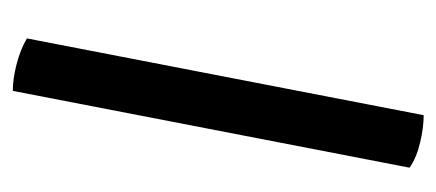

<svg xmlns="http://www.w3.org/2000/svg" viewBox="-211 -459 682 300"><g transform="rotate(90 130.0 -309.0)"><path d="M242 -608 122 12Q103 12 80 6Q57 0 40 -10L160 -630Q179 -630 202.5 -624.5Q226 -619 242 -608Z"/></g></svg>

Font: Tiro Gurmukhi
Style: Italic
Weight: 400
Italic angle: -11°
Designer: Gurmukhi: John Hudson & Fiona Ross, assisted by Paul Hanslow. Latin: John Hudson with Paul Hanslow, assisted by Kaja Soj
Foundry: Tiro Typeworks Ltd.
Version: Version 1.52